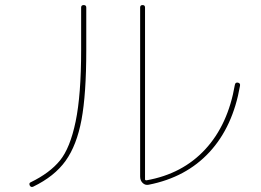

<svg xmlns="http://www.w3.org/2000/svg" viewBox="-20 -735 1040 766"><path d="M573.2 2Q559.6 4.9 549.3 -4.9Q539.1 -14.6 539.1 -30.3V-705.1Q539.1 -714.8 548.8 -714.8Q558.6 -714.8 558.6 -705.1V-19.5Q558.6 -15.6 564.5 -15.6Q708 -41 798.8 -139.2Q889.6 -237.3 917 -396.5Q918.9 -407.2 929.2 -405.3Q939.5 -403.3 937.5 -392.6Q909.2 -229.5 815.9 -128.4Q722.7 -27.3 573.2 2ZM112.3 9.8Q103.5 13.7 98.6 4.9Q94.7 -4.9 102.5 -7.8Q178.7 -44.9 219.2 -94.7Q259.8 -144.5 281.7 -250Q303.7 -355.5 303.7 -535.2V-705.1Q303.7 -714.8 314 -714.8Q324.2 -714.8 324.2 -705.1V-535.2Q324.2 -359.4 305.2 -257.3Q286.1 -155.3 241.7 -93.3Q197.3 -31.2 112.3 9.8Z"/></svg>

Font: Rounded-L Mgen+ 2m thin
Style: Regular
Weight: 100
Designer: [Source Han Sans]
Ryoko NISHIZUKA  (kana & ideographs); Paul D. Hunt (Latin, Greek & Cyrillic); Wenlong ZHANG  (bopomofo
Version: Version 1.059.20150602